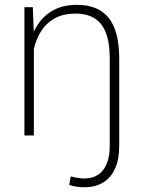

<svg xmlns="http://www.w3.org/2000/svg" viewBox="-20 -558 591 791"><path d="M119.6 -415.5V0H80.6V-528.3H115.2ZM110.4 -272.5H88.9Q88.9 -330.6 101.6 -379.2Q114.3 -427.7 140.1 -463.4Q166 -499 205.1 -518.6Q244.1 -538.1 296.9 -538.1Q339.4 -538.1 371.8 -525.4Q404.3 -512.7 426.5 -485.8Q448.7 -459 460 -416.5Q471.2 -374 471.2 -315.4V43.5Q471.2 98.1 454.1 136.2Q437 174.3 405 193.8Q373 213.4 328.1 213.4Q310.5 213.4 295.9 211.2Q281.2 209 265.1 204.1L271.5 168.5Q280.3 171.4 296.9 174.3Q313.5 177.2 328.1 177.2Q361.3 177.2 384.5 161.6Q407.7 146 419.9 116.2Q432.1 86.4 432.1 43.5V-315.9Q432.1 -370.6 421.6 -406.7Q411.1 -442.9 392.1 -463.6Q373 -484.4 347.7 -493.2Q322.3 -502 292 -502Q239.7 -502 204.6 -481.9Q169.4 -461.9 148.7 -428.5Q127.9 -395 119.1 -354.5Q110.4 -314 110.4 -272.5Z"/></svg>

Font: Roboto ExtraLight
Style: Regular
Weight: 250
Designer: Christian Robertson
Foundry: Google
Version: Version 3.009; 2024